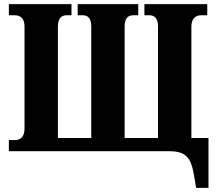

<svg xmlns="http://www.w3.org/2000/svg" viewBox="-20 -734 1053 932"><path d="M932 178H992V-64H909V-604C909 -645 930 -660 957 -660H986V-714H681V-660H704C731 -660 747 -645 747 -605V-64H585V-605C585 -645 601 -660 628 -660H651V-714H357V-660H381C407 -660 423 -645 423 -605V-64H261V-605C261 -645 278 -660 304 -660H327V-714H23V-660H51C79 -660 99 -645 99 -605V-110C99 -69 79 -54 51 -54H23V0H800C883 0 907 30 922 118Z"/></svg>

Font: Noto Serif Condensed ExtraBold
Style: Regular
Weight: 800
Width: 3
Designer: Monotype Design Team
Foundry: Monotype Imaging Inc.
Version: Version 2.013